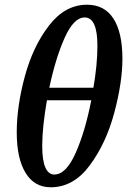

<svg xmlns="http://www.w3.org/2000/svg" viewBox="-20 -784 539 814"><path d="M499 -535Q499 -435 464.5 -306Q430 -177 361 -83.5Q292 10 195 10Q126 10 88.5 -51Q51 -112 51 -223Q51 -334 85.5 -461Q120 -588 188 -676Q256 -764 349 -764Q423 -764 461 -705Q499 -646 499 -535ZM189 -412H376Q393 -510 393 -590Q393 -710 339 -710Q293 -710 254.5 -624.5Q216 -539 189 -412ZM367 -359H179Q159 -244 159 -166Q159 -103 172.5 -73.5Q186 -44 210 -44Q260 -44 300.5 -135Q341 -226 367 -359Z"/></svg>

Font: Noto Serif CondSemiBold
Style: Italic
Weight: 600
Width: 3
Italic angle: -12°
Designer: Monotype Design Team
Foundry: Monotype Imaging Inc.
Version: Version 1.001